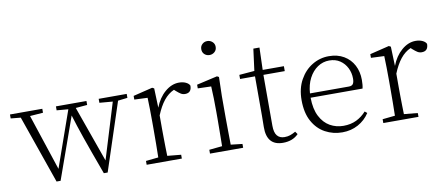

<svg xmlns="http://www.w3.org/2000/svg" viewBox="-73 -1042 3071 1328"><g transform="rotate(-10 1462.5 -378.0)"><path d="M815.9 -506.8V-479L749 -471.2L591.8 5.9H564.9Q532.2 -83 509 -147.5Q485.8 -211.9 469.2 -259.8Q452.6 -307.6 439.7 -347.2Q426.8 -386.7 415 -425.8L261.2 5.9H232.9L65.9 -472.2L-3.9 -479V-506.8H223.1V-479L130.9 -472.2L261.2 -78.1L399.9 -472.2L318.8 -479V-506.8H533.2V-479L452.1 -472.2L591.8 -79.1L711.9 -471.2L619.1 -479V-506.8Z M1009.8 -511.2 1014.6 -375Q1039.6 -440.9 1086.2 -481Q1132.8 -521 1184.6 -521Q1211.9 -521 1232.4 -511.5Q1252.9 -502 1259.8 -486.8Q1259.8 -436 1213.9 -436Q1197.3 -436 1183.8 -444.6Q1170.4 -453.1 1153.8 -467.8L1142.6 -478Q1101.6 -460 1070.6 -421.1Q1039.6 -382.3 1014.6 -320.8V-226.1Q1014.6 -199.7 1015.1 -165.8Q1015.6 -131.8 1016.1 -97.7Q1016.6 -63.5 1017.6 -36.1L1113.8 -26.9V0H866.7V-26.9L954.6 -36.1Q955.6 -77.1 956.1 -131.3Q956.5 -185.5 956.5 -226.1V-280.8Q956.5 -379.9 953.6 -455.1L860.8 -459V-484.9L996.6 -518.1Z M1427.7 -671.9Q1406.7 -671.9 1392.1 -685.3Q1377.4 -698.7 1377.4 -721.2Q1377.4 -742.7 1392.1 -756.3Q1406.7 -770 1427.7 -770Q1447.8 -770 1463.1 -756.3Q1478.5 -742.7 1478.5 -721.2Q1478.5 -698.7 1463.1 -685.3Q1447.8 -671.9 1427.7 -671.9ZM1463.4 -36.1 1544.4 -26.9V0H1311.5V-26.9L1402.8 -36.1Q1403.3 -63.5 1403.6 -97.7Q1403.8 -131.8 1404.3 -165.8Q1404.8 -199.7 1404.8 -226.1V-280.8Q1404.8 -329.1 1403.8 -370.8Q1402.8 -412.6 1400.4 -456.1L1306.6 -459V-484.9L1451.7 -518.1L1464.8 -511.2L1461.4 -377V-226.1Q1461.4 -185.5 1462.2 -131.3Q1462.9 -77.1 1463.4 -36.1Z M1918 -46.9 1931.6 -27.8Q1891.1 14.2 1822.8 14.2Q1708.5 14.2 1710 -116.2Q1710 -133.8 1710.4 -151.4Q1710.9 -168.9 1710.9 -194.8V-472.2H1606V-501L1712.9 -509.8L1732.9 -663.1H1775.9L1771 -506.8H1919.9V-472.2H1770V-115.2Q1770 -66.9 1788.1 -44.9Q1806.2 -22.9 1839.8 -22.9Q1862.3 -22.9 1879.9 -29.1Q1897.5 -35.2 1918 -46.9Z M2064.9 -290H2337.9Q2359.4 -290 2367.7 -302.2Q2376 -314.5 2376 -339.8Q2376 -379.9 2358.9 -414.3Q2341.8 -448.7 2310.3 -470Q2278.8 -491.2 2234.9 -491.2Q2190.4 -491.2 2153.3 -466.3Q2116.2 -441.4 2092.5 -396.2Q2068.8 -351.1 2064.9 -290ZM2428.7 -259.8H2064Q2064.9 -179.7 2091.3 -128.7Q2117.7 -77.6 2160.6 -53.2Q2203.6 -28.8 2254.9 -28.8Q2306.6 -28.8 2346.2 -48.1Q2385.7 -67.4 2415.5 -101.1L2431.6 -87.9Q2400.9 -40.5 2351.1 -13.2Q2301.3 14.2 2239.7 14.2Q2174.8 14.2 2120.1 -15.4Q2065.4 -44.9 2032.5 -104.5Q1999.5 -164.1 1999.5 -253.9Q1999.5 -335.9 2033 -396Q2066.4 -456.1 2120.4 -488.5Q2174.3 -521 2236.8 -521Q2298.3 -521 2342.8 -494.6Q2387.2 -468.3 2410.9 -422.9Q2434.6 -377.4 2434.6 -319.8Q2434.6 -282.7 2428.7 -259.8Z M2671.9 -511.2 2676.8 -375Q2701.7 -440.9 2748.3 -481Q2794.9 -521 2846.7 -521Q2874 -521 2894.5 -511.5Q2915 -502 2921.9 -486.8Q2921.9 -436 2876 -436Q2859.4 -436 2845.9 -444.6Q2832.5 -453.1 2815.9 -467.8L2804.7 -478Q2763.7 -460 2732.7 -421.1Q2701.7 -382.3 2676.8 -320.8V-226.1Q2676.8 -199.7 2677.2 -165.8Q2677.7 -131.8 2678.2 -97.7Q2678.7 -63.5 2679.7 -36.1L2775.9 -26.9V0H2528.8V-26.9L2616.7 -36.1Q2617.7 -77.1 2618.2 -131.3Q2618.7 -185.5 2618.7 -226.1V-280.8Q2618.7 -379.9 2615.7 -455.1L2522.9 -459V-484.9L2658.7 -518.1Z"/></g></svg>

Font: Source Han Serif CN ExtraLight
Style: Regular
Weight: 250
Designer: Ryoko NISHIZUKA  (kana & ideographs); Frank Grießhammer (Latin, Greek & Cyrillic); Wenlong ZHANG  (bopomofo); Sandoll Co
Foundry: Adobe Systems Incorporated
Version: Version 1.001;PS 1.001;hotconv 16.6.54;makeotf.lib2.5.65590